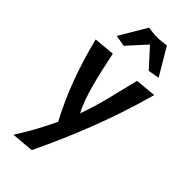

<svg xmlns="http://www.w3.org/2000/svg" viewBox="-308 -827 1115 1115"><g transform="rotate(45 250.0 -269.5)"><path d="M485 -512Q456 -408 424.5 -313.5Q393 -219 358.5 -130Q324 -41 286.5 45Q249 131 208 217L70 229Q109 168 141 109Q173 50 200 -8Q140 -121 95.5 -241Q51 -361 16 -500L145 -512Q156 -460 168 -405.5Q180 -351 193.5 -301Q207 -251 222.5 -207.5Q238 -164 256 -133Q291 -233 312.5 -322.5Q334 -412 356 -500ZM187 -768Q198 -766 220 -763.5Q242 -761 260 -761Q278 -761 300 -763.5Q322 -766 333 -768L432 -601L363 -589L260 -702L157 -589L88 -601Z"/></g></svg>

Font: CantoraOne
Style: Regular
Weight: 400
Designer: Pablo Impallari, Rodrigo Fuenzalida
Foundry: Pablo Impallari
Version: Version 1.001; ttfautohint (v0.8) -G 200 -r 50